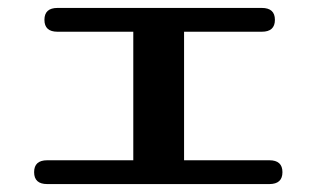

<svg xmlns="http://www.w3.org/2000/svg" viewBox="-20 -476 801 484"><path d="M444 -75V-72H659Q692 -72 692 -42Q692 -12 659 -12H99Q66 -12 66 -42Q66 -72 99 -72H316V-75V-393V-396H125Q92 -396 92 -426Q92 -456 125 -456H640Q673 -456 673 -426Q673 -396 640 -396H444V-393Z"/></svg>

Font: Yusei Magic
Style: Regular
Weight: 400
Designer: Tanukizamurai
Foundry: Yusei Magic Project
Version: Version 1.200